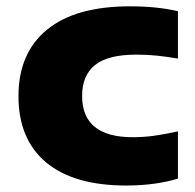

<svg xmlns="http://www.w3.org/2000/svg" viewBox="-20 -577 616 608"><path d="M380 10.5Q213.5 10.5 126 -62.8Q38.5 -136 38.5 -272.5Q38.5 -409 128.8 -483Q219 -557 392 -557Q477 -557 543.5 -541.5V-391.5Q508 -397.5 477.2 -400.8Q446.5 -404 412 -404Q321.5 -404 280.8 -371Q240 -338 240 -273Q240 -142.5 400.5 -142.5Q433.5 -142.5 465.8 -146.8Q498 -151 543.5 -161V-11.5Q512 -1.5 470 4.5Q428 10.5 380 10.5Z"/></svg>

Font: Encode Sans Expanded ExtraBold
Style: Regular
Weight: 800
Width: 7
Designer: Multiple Designers
Foundry: Impallari Type
Version: Version 3.000; ttfautohint (v1.8.3) -l 8 -r 50 -G 200 -x 14 